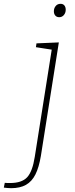

<svg xmlns="http://www.w3.org/2000/svg" viewBox="-117 -748 390 1005"><path d="M-97 234 -92 209Q-84 210 -77 210Q-70 210 -64 210Q-3 210 25 180Q53 150 65 73L155 -496L161 -487L71 -501L74 -521L191 -526L97 68Q87 128 68.5 165Q50 202 19 219.5Q-12 237 -59 237Q-70 237 -78.5 236Q-87 235 -97 234ZM193 -658Q180 -658 172.5 -666.5Q165 -675 165 -689Q165 -705 174.5 -716.5Q184 -728 200 -728Q213 -728 220 -719.5Q227 -711 227 -697Q227 -681 217.5 -669.5Q208 -658 193 -658Z"/></svg>

Font: Bitter Thin ExtraLight
Style: Italic
Weight: 250
Italic angle: -9°
Version: Version 2.002